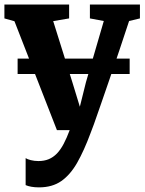

<svg xmlns="http://www.w3.org/2000/svg" viewBox="-20 -576 640 850"><path d="M152.5 253.5Q134 253.5 118.8 250.8Q103.5 248 93.5 243.5V124Q100.5 129 116.5 133Q132.5 137 150 137Q175.5 137 195.5 128.8Q215.5 120.5 231.8 103.8Q248 87 261.8 61Q275.5 35 288.5 0H232L44 -482L-0.5 -494.5V-556H286V-494.5L215.5 -482.5L300.5 -211.5L333.5 -103.5L360.5 -212L439.5 -483L378 -494.5V-556H599.5V-494.5L551.5 -483Q531 -420.5 508.5 -353.5Q486 -286.5 464.5 -224Q443 -161.5 425.2 -110.2Q407.5 -59 395.8 -26.2Q384 6.5 381 13Q352.5 90 322 143.8Q291.5 197.5 251.5 225.5Q211.5 253.5 152.5 253.5ZM554 -316.5V-248.5H58V-316.5Z"/></svg>

Font: Merriweather ExtraBold
Style: Regular
Weight: 800
Version: Version 2.100